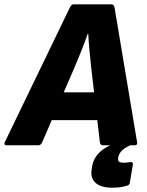

<svg xmlns="http://www.w3.org/2000/svg" viewBox="-53 -675 681 892"><path d="M-24 0Q-30 0 -32 -4Q-34 -8 -31 -14L272 -641Q279 -655 289 -655H464Q476 -655 479 -641L584 -14Q587 0 572 0H425Q413 0 411 -14L370 -367Q366 -404 362.5 -442Q359 -480 357 -517H354Q341 -479 326 -441.5Q311 -404 295 -366L143 -14Q137 0 125 0ZM164 -117 210 -246H412L419 -117ZM468 197Q416 197 391 174.5Q366 152 373 111L375 98Q383 50 426 19Q469 -12 555 -31L569 -8Q532 8 517 21Q502 34 497 53L496 59Q494 71 500 76Q506 81 524 81Q532 81 537.5 80Q543 79 552 78Q558 77 562 80Q566 83 564 91L550 175Q548 185 536 188Q520 193 503 195Q486 197 468 197Z"/></svg>

Font: Sofia Sans Black
Style: Italic
Weight: 900
Italic angle: -9°
Version: Version 4.100-B